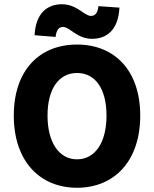

<svg xmlns="http://www.w3.org/2000/svg" viewBox="-20 -873 727 905"><path d="M343 12C520 12 641 -115 641 -328C641 -541 520 -663 343 -663C166 -663 45 -542 45 -328C45 -115 166 12 343 12ZM343 -122C258 -122 204 -202 204 -328C204 -455 258 -529 343 -529C429 -529 482 -455 482 -328C482 -202 429 -122 343 -122ZM414 -690C484 -690 538 -733 543 -837L444 -844C440 -808 426 -798 409 -798C377 -798 343 -853 272 -853C202 -853 148 -810 143 -707L242 -699C246 -735 260 -746 277 -746C309 -746 343 -690 414 -690Z"/></svg>

Font: DAIFUKU Sans
Style: Bold
Weight: 700
Designer: Original font ‘Source Han Sans JP’ : Paul D. Hunt
Foundry: Daifuku
Version: Version 1.000